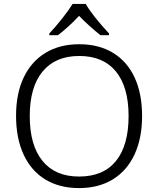

<svg xmlns="http://www.w3.org/2000/svg" viewBox="-20 -951 809 981"><path d="M232 -780Q265 -815 298.5 -857.5Q332 -900 351 -931H418Q454 -869 537 -780V-771H493Q428 -824 384 -870Q334 -816 276 -771H232ZM62 -359Q62 -473 101 -555Q140 -637 212.5 -681Q285 -725 385 -725Q485 -725 557.5 -681Q630 -637 668 -554.5Q706 -472 706 -358Q706 -245 667.5 -162Q629 -79 556.5 -34.5Q484 10 384 10Q284 10 211.5 -34Q139 -78 100.5 -161.5Q62 -245 62 -359ZM637 -358Q637 -507 572 -586Q507 -665 385 -665Q263 -665 197.5 -585.5Q132 -506 132 -358Q132 -209 197 -129Q262 -49 384 -49Q508 -49 572.5 -128.5Q637 -208 637 -358Z"/></svg>

Font: OpenSansMMV
Style: Light
Weight: 300
Foundry: Ascender Corporation
Version: Version 4.001